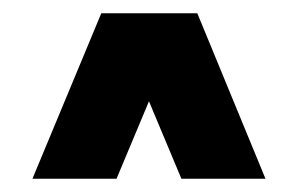

<svg xmlns="http://www.w3.org/2000/svg" viewBox="-20 -687 450 290"><path d="M29 -417 133 -667H278L381 -417H254L205 -534L156 -417Z"/></svg>

Font: Epunda Sans ExtraBold
Style: Regular
Weight: 800
Designer: Simon Atzbach
Foundry: typofactur
Version: Version 2.204; ttfautohint (v1.8.4.7-5d5b)